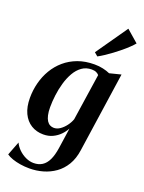

<svg xmlns="http://www.w3.org/2000/svg" viewBox="-194 -918 943 1256"><g transform="rotate(20 278.0 -290.0)"><path d="M452.5 24Q444 84.5 418 127.8Q392 171 353.8 198Q315.5 225 270 238Q224.5 251 176.5 251Q142.5 251 112 246Q81.5 241 57 232.5Q32.5 224 15.5 212L52.5 116Q63.5 140.5 85.5 161.8Q107.5 183 135 195.8Q162.5 208.5 190 208.5Q224.5 208.5 249.5 192.5Q274.5 176.5 290.2 143.5Q306 110.5 313.5 59.5L334.5 -84Q321.5 -59.5 300.5 -38Q279.5 -16.5 250.8 -2.8Q222 11 185.5 11Q137.5 11 100.8 -11.8Q64 -34.5 43.2 -78.2Q22.5 -122 22.5 -185Q22.5 -238.5 35.8 -289.8Q49 -341 75.2 -385.2Q101.5 -429.5 140.5 -463Q179.5 -496.5 230.8 -515.5Q282 -534.5 346 -534.5Q378 -534.5 405.5 -528.2Q433 -522 454 -512.5L533.5 -532.5ZM391 -476.5Q384.5 -485 372 -491Q359.5 -497 340 -497Q301 -497 272 -476.2Q243 -455.5 223 -420.5Q203 -385.5 190.8 -342.8Q178.5 -300 173 -255.8Q167.5 -211.5 167.5 -172.5Q167.5 -140 172.8 -117.2Q178 -94.5 187.2 -80.2Q196.5 -66 209 -59.5Q221.5 -53 236 -53Q258 -53 279 -67.5Q300 -82 317 -104.8Q334 -127.5 342.5 -151.5ZM320 -610 473 -829.5 556.5 -757Q545 -743 526 -724.8Q507 -706.5 483.5 -687Q460 -667.5 435 -649Q410 -630.5 386.5 -615Q363 -599.5 344 -589.5Z"/></g></svg>

Font: Merriweather 96pt
Style: Bold Italic
Weight: 700
Italic angle: -7.8°
Version: Version 2.101